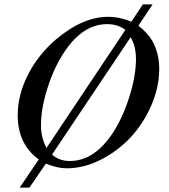

<svg xmlns="http://www.w3.org/2000/svg" viewBox="-20 -742 762 867"><path d="M669 -722 605 -626Q648 -592 668 -557Q699 -501 699 -431Q699 -348 663 -265.5Q627 -183 569 -121Q511 -59 434.5 -20.5Q358 18 281 18Q240 18 187 -3L113 105H69L155 -22Q60 -91 60 -222Q60 -313 106 -404Q152 -495 234 -565Q354 -666 468 -666Q521 -666 573 -644L625 -722ZM190 -74 546 -607Q512 -633 464 -633Q354 -633 271 -508Q225 -440 195 -346Q165 -252 165 -176Q165 -121 190 -74ZM570 -574 215 -44Q247 -15 295 -15Q404 -15 487 -138Q533 -207 563.5 -303Q594 -399 594 -475Q594 -533 570 -574Z"/></svg>

Font: STIX
Style: Italic
Weight: 400
Italic angle: -16.33°
Designer: MicroPress Inc., with final additions and corrections provided by Coen Hoffman, Elsevier (retired)
Version: Version 1.1.1